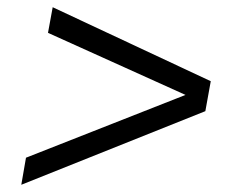

<svg xmlns="http://www.w3.org/2000/svg" viewBox="-20 -518 660 532"><path d="M39 -6 52 -81 494 -255 113 -427 126 -498 564 -293 549 -210Z"/></svg>

Font: Archivo SemiBold Light
Style: Italic
Weight: 300
Italic angle: -10°
Version: Version 2.001